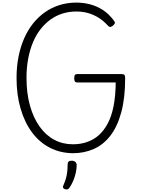

<svg xmlns="http://www.w3.org/2000/svg" viewBox="-20 -1166 1109 1485"><path d="M544 19Q447 18 366.5 -23Q286 -64 228.5 -141Q171 -218 139.5 -325Q108 -432 108 -564Q108 -652 123.5 -729Q139 -806 167.5 -870.5Q196 -935 236.5 -985.5Q277 -1036 328.5 -1072Q380 -1108 441 -1127Q502 -1146 570 -1146Q626 -1146 678.5 -1132Q731 -1118 777.5 -1087.5Q824 -1057 862 -1005Q871 -994 868 -986Q865 -978 855 -969Q842 -958 833.5 -957.5Q825 -957 816 -966Q782 -1004 744 -1028Q706 -1052 663 -1064.5Q620 -1077 570 -1077Q515 -1077 464.5 -1061.5Q414 -1046 371 -1015Q328 -984 293.5 -940Q259 -896 235 -838.5Q211 -781 198 -712.5Q185 -644 185 -564Q185 -445 211.5 -350Q238 -255 286 -187.5Q334 -120 399.5 -85Q465 -50 544 -50Q601 -50 651.5 -67Q702 -84 742.5 -119Q783 -154 813 -210.5Q843 -267 858.5 -345.5Q874 -424 875 -528H577Q565 -528 559.5 -535.5Q554 -543 554 -560Q554 -579 559.5 -586Q565 -593 577 -593H923Q937 -593 942.5 -586Q948 -579 948 -561Q948 -408 918 -297.5Q888 -187 834 -117Q780 -47 706 -14Q632 19 544 19ZM481 297Q470 292 467.5 284.5Q465 277 472 263Q484 236 490.5 212Q497 188 500 162.5Q503 137 503 105Q503 91 510.5 84Q518 77 534 77Q553 77 563 86.5Q573 96 573 112Q573 138 566.5 168.5Q560 199 548 228.5Q536 258 520 282Q512 295 503.5 298Q495 301 481 297Z"/></svg>

Font: Playwrite BR Light
Style: Regular
Weight: 300
Version: Version 1.003